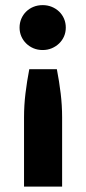

<svg xmlns="http://www.w3.org/2000/svg" viewBox="-20 -546 326 731"><path d="M71.5 164.5V-99Q71.5 -145 77 -190.5Q82.5 -236 91.5 -282.5H196.5Q205.5 -236 211 -190.5Q216.5 -145 216.5 -99V164.5ZM54.5 -441Q54.5 -459 61.2 -474.8Q68 -490.5 79.8 -502Q91.5 -513.5 107.5 -520Q123.5 -526.5 142.5 -526.5Q161 -526.5 177 -520Q193 -513.5 205 -502Q217 -490.5 223.8 -474.8Q230.5 -459 230.5 -441Q230.5 -423 223.8 -407.5Q217 -392 205 -380.5Q193 -369 177 -362.2Q161 -355.5 142.5 -355.5Q123.5 -355.5 107.5 -362.2Q91.5 -369 79.8 -380.5Q68 -392 61.2 -407.5Q54.5 -423 54.5 -441Z"/></svg>

Font: Lato Black
Style: Regular
Weight: 900
Designer: Lukasz Dziedzic
Foundry: tyPoland Lukasz Dziedzic
Version: Version 2.007; 2014-02-27